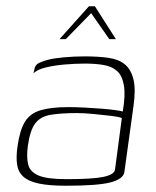

<svg xmlns="http://www.w3.org/2000/svg" viewBox="-20 -585 499 613"><path d="M190 8Q137 8 104 1Q71 -6 54.5 -21Q38 -36 34.5 -60Q31 -84 36 -118Q43 -169 59.5 -196Q76 -223 109.5 -233Q143 -243 198 -243Q223 -243 251 -241.5Q279 -240 304.5 -238Q330 -236 348 -233.5Q366 -231 372 -229Q381 -282 375.5 -313Q370 -344 353.5 -358.5Q337 -373 311 -377.5Q285 -382 252 -382Q219 -382 185.5 -379Q152 -376 125.5 -369.5Q99 -363 87 -351L89 -360Q91 -378 105.5 -384.5Q120 -391 133 -394Q151 -399 184 -402Q217 -405 250 -405Q293 -405 325.5 -400.5Q358 -396 378 -380Q398 -364 406 -332Q414 -300 406 -245L377 -35Q373 -13 332 -2.5Q291 8 190 8ZM192 -13Q275 -13 309 -20Q343 -27 347 -42L369 -208Q361 -212 335.5 -215Q310 -218 279.5 -221Q249 -224 226 -224Q175 -224 142 -218.5Q109 -213 92.5 -191Q76 -169 69 -120Q64 -83 70 -59.5Q76 -36 103.5 -24.5Q131 -13 192 -13ZM170 -460 264 -565H283L350 -460H329L271 -543L190 -460Z"/></svg>

Font: Genos ExtraLight
Style: Italic
Weight: 250
Italic angle: -8°
Designer: Robert E. Leuschke
Foundry: Robert E. Leuschke
Version: Version 1.010